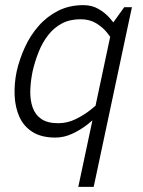

<svg xmlns="http://www.w3.org/2000/svg" viewBox="-20 -528 556 748"><path d="M421 -440 479 -430 345 200H285ZM421 -440 464 -500H494L479 -430ZM430 -350Q430 -350 421.5 -365.5Q413 -381 396.5 -401.5Q380 -422 354.5 -437.5Q329 -453 294 -453L305 -508Q338 -508 364 -493Q390 -478 409 -456Q428 -434 440 -412Q452 -390 458 -375Q464 -360 464 -360ZM387 -150 417 -140Q417 -140 405 -125Q393 -110 371.5 -88Q350 -66 322 -44Q294 -22 261.5 -7Q229 8 196 8L207 -48Q242 -48 274 -63.5Q306 -79 331.5 -99Q357 -119 372 -134.5Q387 -150 387 -150ZM207 -48 196 8Q141 8 106.5 -14Q72 -36 55.5 -73Q39 -110 37 -156Q35 -202 45 -250Q56 -298 77 -344Q98 -390 130.5 -427Q163 -464 206.5 -486Q250 -508 305 -508L294 -453Q252 -453 221 -436.5Q190 -420 167.5 -391Q145 -362 130.5 -325.5Q116 -289 107 -250Q99 -211 98 -175Q97 -139 107 -110Q117 -81 141 -64.5Q165 -48 207 -48Z"/></svg>

Font: Epunda Sans Light
Style: Italic
Weight: 300
Italic angle: -12.0243°
Designer: Simon Atzbach
Foundry: typofactur
Version: Version 2.204